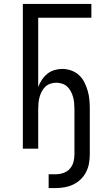

<svg xmlns="http://www.w3.org/2000/svg" viewBox="-20 -755 540 975"><path d="M227 200V130H262Q282 130 301.5 123.5Q321 117 334.5 102Q348 87 353 67.5Q358 48 358 28V-202Q358 -217 356.5 -232.5Q355 -248 351 -262.5Q347 -277 340 -290.5Q333 -304 322 -314.5Q311 -325 296 -330Q281 -335 266 -335Q251 -335 236 -330Q221 -325 210 -314.5Q199 -304 192 -290.5Q185 -277 181 -262.5Q177 -248 175.5 -232.5Q174 -217 174 -202V0H96V-735H444V-665H174V-313Q181 -332 192.5 -349.5Q204 -367 220 -380Q236 -393 256 -399Q276 -405 296 -405Q320 -405 342 -397Q364 -389 381 -373.5Q398 -358 408.5 -337Q419 -316 425.5 -293.5Q432 -271 434 -248Q436 -225 436 -202V28Q436 51 432 74Q428 97 417.5 118Q407 139 390 155.5Q373 172 352 182Q331 192 308 196Q285 200 262 200Z"/></svg>

Font: Iosevka SS18
Style: Regular
Weight: 400
Monospace: yes
Designer: Belleve Invis
Foundry: Belleve Invis
Version: Version 25.1.1; ttfautohint (v1.8.4)